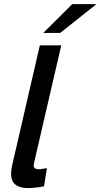

<svg xmlns="http://www.w3.org/2000/svg" viewBox="-20 -912 493 941"><path d="M34.2 -61Q34.2 -78.1 39.6 -102.1L175.3 -689.9H280.3L146.5 -111.8Q145 -105.5 145 -100.6Q145 -90.8 151.9 -86.7Q158.7 -82.5 173.3 -82.5Q179.7 -82.5 192.9 -85Q206.1 -87.4 210 -87.9L195.8 1Q177.7 4.9 155.3 7.3Q132.8 9.8 117.2 9.8Q34.2 9.8 34.2 -61ZM191.9 -750.5 334 -891.6H452.6L274.9 -750.5Z"/></svg>

Font: Acari Sans SemiBold
Style: Italic
Weight: 600
Italic angle: -13°
Designer: Alfredo Marco Pradil and Stefan Peev
Foundry: Hanken Design Co.
Version: Version 1.045;January 11, 2019;FontCreator 11.5.0.2425 64-bi